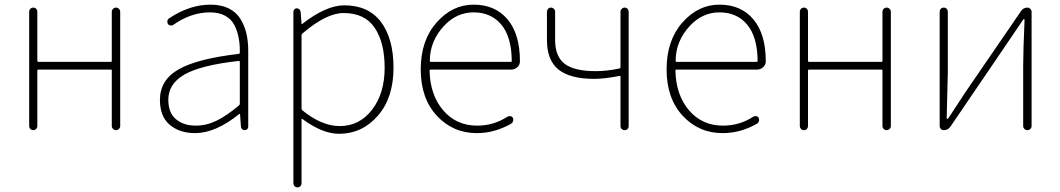

<svg xmlns="http://www.w3.org/2000/svg" viewBox="-20 -560 4562 826"><path d="M105.5 -17.6V-508.8Q105.5 -516.6 110.4 -522Q115.2 -527.3 123 -527.3Q130.9 -527.3 135.7 -522Q140.6 -516.6 140.6 -508.8V-298.8Q140.6 -293.9 145.5 -293.9H457Q460.9 -293.9 460.9 -298.8V-508.8Q460.9 -516.6 466.3 -522Q471.7 -527.3 479 -527.3Q486.3 -527.3 491.7 -522Q497.1 -516.6 497.1 -508.8V-17.6Q497.1 -10.7 491.7 -5.4Q486.3 0 479 0Q471.7 0 466.3 -5.4Q460.9 -10.7 460.9 -17.6V-256.8Q460.9 -260.7 457 -260.7H145.5Q140.6 -260.7 140.6 -256.8V-17.6Q140.6 -10.7 135.7 -5.4Q130.9 0 123 0Q115.2 0 110.4 -5.4Q105.5 -10.7 105.5 -17.6Z M819.3 12.7Q752.9 12.7 710.4 -22.9Q668 -58.6 668 -129.9Q668 -215.8 748.5 -261.7Q829.1 -307.6 1006.8 -328.1Q1011.7 -329.1 1011.7 -333Q1011.7 -337.9 1011.7 -342.8Q1011.7 -372.1 1006.8 -396.5Q1002 -424.8 988.8 -451.2Q975.6 -477.5 948.7 -492.2Q921.9 -506.8 883.8 -506.8Q801.8 -506.8 725.6 -453.1Q719.7 -449.2 712.9 -450.7Q706.1 -452.1 702.1 -457Q699.2 -463.9 700.2 -470.7Q701.2 -477.5 708 -481.4Q795.9 -540 885.7 -540Q930.7 -540 962.9 -524.4Q995.1 -508.8 1013.2 -480.5Q1031.2 -452.1 1039.6 -418Q1047.9 -383.8 1047.9 -340.8V-14.6Q1047.9 -8.8 1043.5 -4.4Q1039.1 0 1032.7 0Q1026.4 0 1021.5 -4.4Q1016.6 -8.8 1016.6 -14.6L1012.7 -68.4Q1012.7 -70.3 1011.2 -70.3Q1009.8 -70.3 1008.8 -69.3Q907.2 12.7 819.3 12.7ZM822.3 -19.5Q868.2 -19.5 912.1 -41Q956.1 -62.5 1007.8 -106.4Q1011.7 -109.4 1011.7 -113.3V-293.9Q1011.7 -297.9 1007.8 -297.9Q1007.8 -297.9 1006.8 -297.9Q842.8 -279.3 773.4 -239.3Q704.1 -199.2 704.1 -130.9Q704.1 -74.2 737.3 -46.9Q770.5 -19.5 822.3 -19.5Z M1281.2 -416Q1277.3 -413.1 1277.3 -409.2V-92.8Q1277.3 -87.9 1281.2 -85Q1364.3 -17.6 1441.4 -17.6Q1526.4 -17.6 1580.6 -87.9Q1634.8 -158.2 1634.8 -268.6Q1634.8 -376 1592.3 -439.9Q1549.8 -503.9 1458 -503.9Q1383.8 -503.9 1281.2 -416ZM1242.2 227.5V-508.8Q1242.2 -515.6 1246.6 -520Q1251 -524.4 1256.8 -524.4Q1262.7 -524.4 1267.6 -520Q1272.5 -515.6 1273.4 -508.8L1277.3 -457Q1277.3 -456.1 1278.3 -456.1Q1279.3 -456.1 1280.3 -457Q1382.8 -537.1 1460.9 -537.1Q1565.4 -537.1 1619.1 -465.3Q1672.9 -393.6 1672.9 -268.6Q1672.9 -138.7 1605 -61.5Q1537.1 15.6 1438.5 15.6Q1367.2 15.6 1281.2 -47.9Q1277.3 -49.8 1277.3 -45.9V227.5Q1277.3 235.4 1272.5 240.7Q1267.6 246.1 1259.8 246.1Q1252 246.1 1247.1 240.7Q1242.2 235.4 1242.2 227.5Z M2031.2 12.7Q1928.7 12.7 1859.4 -62Q1790 -136.7 1790 -261.7Q1790 -385.7 1857.9 -462.9Q1925.8 -540 2017.6 -540Q2110.4 -540 2163.6 -476.6Q2216.8 -413.1 2216.8 -296.9V-295.9Q2216.8 -281.2 2205.6 -271Q2194.3 -260.7 2179.7 -260.7H1833Q1828.1 -260.7 1828.1 -256.8Q1830.1 -152.3 1886.2 -85.9Q1942.4 -19.5 2033.2 -19.5Q2104.5 -19.5 2164.1 -58.6Q2169.9 -61.5 2176.8 -60.1Q2183.6 -58.6 2186.5 -52.7Q2189.5 -45.9 2187.5 -39.1Q2185.5 -32.2 2179.7 -28.3Q2108.4 12.7 2031.2 12.7ZM1829.1 -297.9Q1829.1 -293.9 1833 -293.9H2176.8Q2181.6 -293.9 2181.6 -297.9V-298.8Q2180.7 -401.4 2136.7 -454.1Q2092.8 -506.8 2017.6 -506.8Q1945.3 -506.8 1891.6 -450.2Q1829.1 -383.8 1829.1 -297.9Z M2649.4 -17.6V-229.5Q2649.4 -234.4 2645.5 -233.4Q2579.1 -220.7 2537.1 -220.7Q2432.6 -220.7 2382.8 -260.7Q2333 -300.8 2333 -387.7V-509.8Q2333 -516.6 2337.9 -522Q2342.8 -527.3 2350.1 -527.3Q2357.4 -527.3 2362.8 -522Q2368.2 -516.6 2368.2 -509.8V-387.7Q2368.2 -316.4 2409.7 -285.2Q2451.2 -253.9 2543 -253.9Q2590.8 -253.9 2645.5 -265.6Q2649.4 -266.6 2649.4 -271.5V-509.8Q2649.4 -516.6 2654.8 -522Q2660.2 -527.3 2667.5 -527.3Q2674.8 -527.3 2679.7 -522Q2684.6 -516.6 2684.6 -509.8V-17.6Q2684.6 -9.8 2679.7 -4.9Q2674.8 0 2667.5 0Q2660.2 0 2654.8 -4.9Q2649.4 -9.8 2649.4 -17.6Z M3088.9 12.7Q2986.3 12.7 2917 -62Q2847.7 -136.7 2847.7 -261.7Q2847.7 -385.7 2915.5 -462.9Q2983.4 -540 3075.2 -540Q3168 -540 3221.2 -476.6Q3274.4 -413.1 3274.4 -296.9V-295.9Q3274.4 -281.2 3263.2 -271Q3252 -260.7 3237.3 -260.7H2890.6Q2885.7 -260.7 2885.7 -256.8Q2887.7 -152.3 2943.8 -85.9Q3000 -19.5 3090.8 -19.5Q3162.1 -19.5 3221.7 -58.6Q3227.5 -61.5 3234.4 -60.1Q3241.2 -58.6 3244.1 -52.7Q3247.1 -45.9 3245.1 -39.1Q3243.2 -32.2 3237.3 -28.3Q3166 12.7 3088.9 12.7ZM2886.7 -297.9Q2886.7 -293.9 2890.6 -293.9H3234.4Q3239.3 -293.9 3239.3 -297.9V-298.8Q3238.3 -401.4 3194.3 -454.1Q3150.4 -506.8 3075.2 -506.8Q3002.9 -506.8 2949.2 -450.2Q2886.7 -383.8 2886.7 -297.9Z M3420.9 -17.6V-508.8Q3420.9 -516.6 3425.8 -522Q3430.7 -527.3 3438.5 -527.3Q3446.3 -527.3 3451.2 -522Q3456.1 -516.6 3456.1 -508.8V-298.8Q3456.1 -293.9 3460.9 -293.9H3772.5Q3776.4 -293.9 3776.4 -298.8V-508.8Q3776.4 -516.6 3781.7 -522Q3787.1 -527.3 3794.4 -527.3Q3801.8 -527.3 3807.1 -522Q3812.5 -516.6 3812.5 -508.8V-17.6Q3812.5 -10.7 3807.1 -5.4Q3801.8 0 3794.4 0Q3787.1 0 3781.7 -5.4Q3776.4 -10.7 3776.4 -17.6V-256.8Q3776.4 -260.7 3772.5 -260.7H3460.9Q3456.1 -260.7 3456.1 -256.8V-17.6Q3456.1 -10.7 3451.2 -5.4Q3446.3 0 3438.5 0Q3430.7 0 3425.8 -5.4Q3420.9 -10.7 3420.9 -17.6Z M4040 0Q4032.2 0 4027.3 -5.4Q4022.5 -10.7 4022.5 -17.6V-508.8Q4022.5 -516.6 4027.3 -522Q4032.2 -527.3 4040 -527.3Q4047.9 -527.3 4052.7 -522Q4057.6 -516.6 4057.6 -508.8V-249Q4057.6 -224.6 4052.7 -51.8Q4052.7 -48.8 4055.2 -48.8Q4057.6 -48.8 4059.6 -50.8Q4070.3 -67.4 4096.7 -107.4Q4123 -147.5 4133.8 -164.1L4372.1 -511.7Q4381.8 -527.3 4400.4 -527.3Q4407.2 -527.3 4412.6 -522Q4418 -516.6 4418 -508.8V-17.6Q4418 -10.7 4412.6 -5.4Q4407.2 0 4399.9 0Q4392.6 0 4387.2 -5.4Q4381.8 -10.7 4381.8 -17.6V-277.3Q4381.8 -335.9 4387.7 -475.6Q4387.7 -477.5 4385.3 -477.5Q4382.8 -477.5 4381.8 -475.6L4305.7 -363.3L4068.4 -14.6Q4057.6 0 4040 0Z"/></svg>

Font: Gen Jyuu Gothic ExtraLight
Style: Regular
Weight: 100
Designer: [Source Han Sans]
Ryoko NISHIZUKA  (kana & ideographs); Paul D. Hunt (Latin, Greek & Cyrillic); Wenlong ZHANG  (bopomofo
Version: Version 1.002.20150607